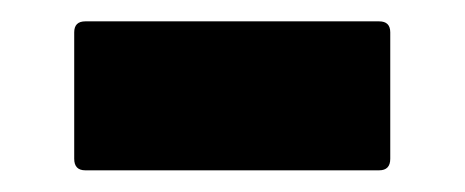

<svg xmlns="http://www.w3.org/2000/svg" viewBox="-20 -322 431 178"><path d="M59.1 -164.1Q48.8 -164.1 48.8 -174.8V-292Q48.8 -302.2 59.1 -302.2H331.5Q341.8 -302.2 341.8 -292V-174.8Q341.8 -164.1 331.5 -164.1Z"/></svg>

Font: Fascinate Inline
Style: Regular
Weight: 900
Designer: Astigmatic (AOETI)
Foundry: Astigmatic (AOETI)
Version: Version 1.000